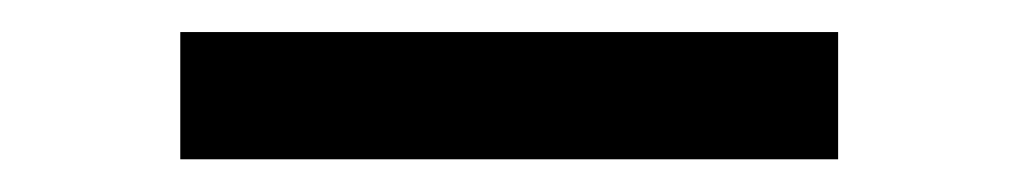

<svg xmlns="http://www.w3.org/2000/svg" viewBox="-20 -425 626 118"><path d="M90.8 -327.1V-405.3H495.1V-327.1Z"/></svg>

Font: Consola Mono
Style: Book
Weight: 400
Monospace: yes
Version: Version 2.001